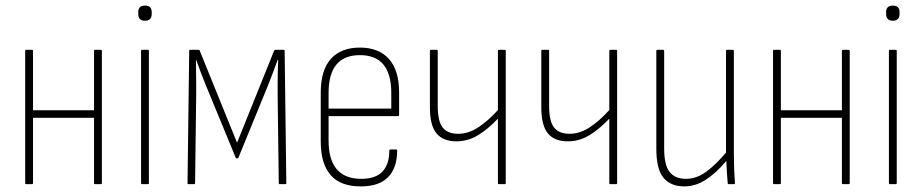

<svg xmlns="http://www.w3.org/2000/svg" viewBox="-20 -658 3294 686"><path d="M74 0Q70 0 70 -4V-476Q70 -480 74 -480H94Q98 -480 98 -476V-264H316V-476Q316 -480 320 -480H339Q344 -480 344 -476V-4Q344 0 339 0H320Q316 0 316 -4V-237H98V-4Q98 0 94 0Z M488 0Q484 0 484 -4V-476Q484 -480 488 -480H508Q512 -480 512 -476V-4Q512 0 508 0ZM498 -584Q474 -584 474 -608V-615Q474 -638 498 -638Q522 -638 522 -615V-608Q522 -584 498 -584Z M654 0Q650 0 650 -4L656 -476Q656 -480 660 -480H689Q693 -480 694 -476L827 -148L959 -476Q960 -480 964 -480H993Q997 -480 997 -476L1003 -4Q1003 0 999 0H980Q976 0 976 -4L972 -318Q972 -332 972 -355.5Q972 -379 972.5 -403Q973 -427 974 -444H972Q964 -421 955 -398Q946 -375 938 -354L832 -95Q830 -92 827 -92Q823 -92 822 -95L714 -357Q706 -377 697.5 -399Q689 -421 681 -444H680Q680 -428 680.5 -404.5Q681 -381 681 -358.5Q681 -336 681 -322L677 -4Q677 0 673 0Z M1270 8Q1126 9 1126 -153V-326Q1126 -408 1162.5 -448Q1199 -488 1266 -488Q1333 -488 1369.5 -447.5Q1406 -407 1406 -327V-248Q1406 -243 1402 -243H1154V-156Q1154 -19 1271 -19Q1322 -19 1346.5 -45Q1371 -71 1371 -120Q1371 -124 1375 -124H1395Q1399 -124 1399 -120Q1399 -58 1366.5 -25Q1334 8 1270 8ZM1154 -270H1378V-326Q1378 -461 1266 -461Q1154 -461 1154 -326Z M1763 0Q1759 0 1759 -4V-234Q1724 -197 1688 -175Q1652 -153 1611 -153Q1563 -153 1539.5 -181.5Q1516 -210 1516 -275V-476Q1516 -480 1520 -480H1540Q1544 -480 1544 -476V-279Q1544 -225 1561.5 -202.5Q1579 -180 1617 -180Q1654 -180 1689.5 -203.5Q1725 -227 1759 -265V-476Q1759 -480 1763 -480H1783Q1787 -480 1787 -476V-4Q1787 0 1783 0Z M2161 0Q2157 0 2157 -4V-234Q2122 -197 2086 -175Q2050 -153 2009 -153Q1961 -153 1937.5 -181.5Q1914 -210 1914 -275V-476Q1914 -480 1918 -480H1938Q1942 -480 1942 -476V-279Q1942 -225 1959.5 -202.5Q1977 -180 2015 -180Q2052 -180 2087.5 -203.5Q2123 -227 2157 -265V-476Q2157 -480 2161 -480H2181Q2185 -480 2185 -476V-4Q2185 0 2181 0Z M2425 8Q2376 8 2350.5 -23Q2325 -54 2325 -126V-476Q2325 -480 2329 -480H2349Q2353 -480 2353 -476V-128Q2353 -68 2372.5 -43.5Q2392 -19 2431 -19Q2469 -19 2504 -45Q2539 -71 2574 -113V-476Q2574 -480 2578 -480H2598Q2602 -480 2602 -476V-112Q2602 -54 2606 -5Q2606 0 2602 0H2584Q2580 0 2580 -4Q2578 -24 2577 -44.5Q2576 -65 2575 -83Q2539 -40 2502 -16Q2465 8 2425 8Z M2746 0Q2742 0 2742 -4V-476Q2742 -480 2746 -480H2766Q2770 -480 2770 -476V-264H2988V-476Q2988 -480 2992 -480H3011Q3016 -480 3016 -476V-4Q3016 0 3011 0H2992Q2988 0 2988 -4V-237H2770V-4Q2770 0 2766 0Z M3160 0Q3156 0 3156 -4V-476Q3156 -480 3160 -480H3180Q3184 -480 3184 -476V-4Q3184 0 3180 0ZM3170 -584Q3146 -584 3146 -608V-615Q3146 -638 3170 -638Q3194 -638 3194 -615V-608Q3194 -584 3170 -584Z"/></svg>

Font: Sofia Sans Cond ExtraLight
Style: Regular
Weight: 200
Width: 3
Designer: Botio Nikoltchev, Ani Petrova
Foundry: lettersoup
Version: Version 4.100; ttfautohint (v1.8.3)